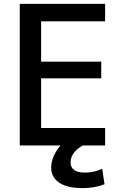

<svg xmlns="http://www.w3.org/2000/svg" viewBox="-20 -750 634 990"><path d="M192 -640V-432H502V-346H192V-90H522V0H407Q344 36 344 87Q344 140 418 140Q465 140 507 120L519 200Q468 220 406 220Q327 220 285.5 192Q244 164 244 115Q244 57 292 0H82V-730H522V-640Z"/></svg>

Font: M PLUS 1p Medium
Style: Regular
Weight: 500
Version: Version 1.062